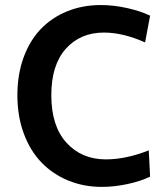

<svg xmlns="http://www.w3.org/2000/svg" viewBox="-20 -730 652 760"><path d="M398.9 -99.1Q478.5 -99.1 568.8 -134.8L574.2 -30.8Q537.1 -12.7 484.9 -1.5Q432.6 9.8 382.8 9.8Q311.5 9.8 250.2 -15.4Q189 -40.5 144.3 -86.7Q99.6 -132.8 74.2 -201.4Q48.8 -270 48.8 -353Q48.8 -434.6 73.2 -502Q97.7 -569.3 141.1 -614.7Q184.6 -660.2 245.6 -685.1Q306.6 -710 378.9 -710Q429.7 -710 482.7 -698.2Q535.6 -686.5 574.2 -668L554.2 -562Q467.3 -601.1 391.1 -601.1Q297.9 -601.1 240.5 -536.9Q183.1 -472.7 183.1 -353Q183.1 -231 243.2 -165Q303.2 -99.1 398.9 -99.1Z"/></svg>

Font: LT Hoop SemBd
Style: Regular
Weight: 600
Designer: Daniel Lyons
Foundry: LyonsType
Version: Version 1.000